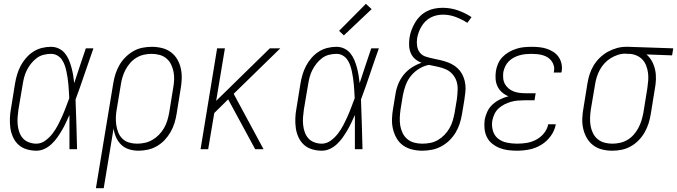

<svg xmlns="http://www.w3.org/2000/svg" viewBox="-20 -784 3558 1009"><path d="M171 8Q145 8 120 0.5Q95 -7 77 -23.5Q59 -40 48.5 -63Q38 -86 34.5 -111Q31 -136 32 -162.5Q33 -189 38 -215L59 -345Q63 -369 70 -392.5Q77 -416 88.5 -438Q100 -460 117 -479.5Q134 -499 155 -512.5Q176 -526 200 -532Q224 -538 248 -538Q270 -538 289 -529Q308 -520 321 -504Q334 -488 342 -469Q350 -450 355.5 -429.5Q361 -409 364.5 -388.5Q368 -368 370 -347Q385 -392 400 -438Q415 -484 431 -530H471Q447 -463 424.5 -395.5Q402 -328 377 -261Q380 -196 381.5 -130.5Q383 -65 385 0H345Q345 -45 345 -90Q345 -135 345 -180Q336 -160 326.5 -139.5Q317 -119 305.5 -99.5Q294 -80 281 -61.5Q268 -43 251 -27Q234 -11 213.5 -1.5Q193 8 171 8ZM171 -29Q196 -29 218 -45Q240 -61 256 -82Q272 -103 284 -126Q296 -149 306.5 -172.5Q317 -196 326 -220Q335 -244 344 -268Q343 -286 342 -303.5Q341 -321 339.5 -338.5Q338 -356 335.5 -373Q333 -390 329.5 -407Q326 -424 320.5 -440Q315 -456 305.5 -470Q296 -484 281 -492.5Q266 -501 248 -501Q229 -501 209 -496Q189 -491 172.5 -478.5Q156 -466 143 -449.5Q130 -433 121 -415Q112 -397 107 -378Q102 -359 99 -339L77 -209Q74 -189 72.5 -168.5Q71 -148 73 -128Q75 -108 81.5 -89.5Q88 -71 100.5 -57Q113 -43 132 -36Q151 -29 171 -29Z M484 205 575 -345Q579 -370 586.5 -394Q594 -418 607 -441Q620 -464 639 -483Q658 -502 680.5 -515Q703 -528 728 -533Q753 -538 778 -538Q805 -538 831.5 -531.5Q858 -525 878.5 -509.5Q899 -494 912 -471.5Q925 -449 930.5 -423Q936 -397 935 -369.5Q934 -342 929 -315L908 -185Q904 -160 896.5 -136Q889 -112 876 -89.5Q863 -67 845 -48Q827 -29 804.5 -16Q782 -3 757 2.5Q732 8 708 8Q682 8 658 0.5Q634 -7 617 -23.5Q600 -40 590 -62.5Q580 -85 577 -109L525 205ZM700 -29Q721 -29 741.5 -33.5Q762 -38 781 -49Q800 -60 815.5 -76Q831 -92 842 -111Q853 -130 859 -150Q865 -170 869 -191L890 -321Q894 -342 895 -364Q896 -386 892 -406.5Q888 -427 879 -445.5Q870 -464 854.5 -477Q839 -490 818.5 -495.5Q798 -501 777 -501Q757 -501 736.5 -496.5Q716 -492 697.5 -481Q679 -470 664.5 -453.5Q650 -437 640 -418Q630 -399 624 -379.5Q618 -360 615 -339L594 -213Q590 -192 589 -170Q588 -148 591 -127.5Q594 -107 601.5 -88Q609 -69 623.5 -55Q638 -41 658 -35Q678 -29 700 -29Z M1034 0 1121 -530H1162L1116 -254L1398 -530H1453L1208 -291L1365 0H1321L1179 -262L1106 -190L1074 0Z M1671 8Q1645 8 1620 0.5Q1595 -7 1577 -23.5Q1559 -40 1548.5 -63Q1538 -86 1534.5 -111Q1531 -136 1532 -162.5Q1533 -189 1538 -215L1559 -345Q1563 -369 1570 -392.5Q1577 -416 1588.5 -438Q1600 -460 1617 -479.5Q1634 -499 1655 -512.5Q1676 -526 1700 -532Q1724 -538 1748 -538Q1770 -538 1789 -529Q1808 -520 1821 -504Q1834 -488 1842 -469Q1850 -450 1855.5 -429.5Q1861 -409 1864.5 -388.5Q1868 -368 1870 -347Q1885 -392 1900 -438Q1915 -484 1931 -530H1971Q1947 -463 1924.5 -395.5Q1902 -328 1877 -261Q1880 -196 1881.5 -130.5Q1883 -65 1885 0H1845Q1845 -45 1845 -90Q1845 -135 1845 -180Q1836 -160 1826.5 -139.5Q1817 -119 1805.5 -99.5Q1794 -80 1781 -61.5Q1768 -43 1751 -27Q1734 -11 1713.5 -1.5Q1693 8 1671 8ZM1671 -29Q1696 -29 1718 -45Q1740 -61 1756 -82Q1772 -103 1784 -126Q1796 -149 1806.5 -172.5Q1817 -196 1826 -220Q1835 -244 1844 -268Q1843 -286 1842 -303.5Q1841 -321 1839.5 -338.5Q1838 -356 1835.5 -373Q1833 -390 1829.5 -407Q1826 -424 1820.5 -440Q1815 -456 1805.5 -470Q1796 -484 1781 -492.5Q1766 -501 1748 -501Q1729 -501 1709 -496Q1689 -491 1672.5 -478.5Q1656 -466 1643 -449.5Q1630 -433 1621 -415Q1612 -397 1607 -378Q1602 -359 1599 -339L1577 -209Q1574 -189 1572.5 -168.5Q1571 -148 1573 -128Q1575 -108 1581.5 -89.5Q1588 -71 1600.5 -57Q1613 -43 1632 -36Q1651 -29 1671 -29ZM1787 -598 1762 -622 1903 -764 1933 -736Z M2199 8Q2172 8 2145.5 1.5Q2119 -5 2098 -20Q2077 -35 2064 -58Q2051 -81 2045 -106.5Q2039 -132 2040 -160Q2041 -188 2046 -215L2058 -288Q2062 -315 2072.5 -341.5Q2083 -368 2101 -390.5Q2119 -413 2143.5 -429Q2168 -445 2195 -454Q2177 -461 2162 -473.5Q2147 -486 2139 -504.5Q2131 -523 2130 -544Q2129 -565 2132 -585Q2135 -606 2142.5 -626Q2150 -646 2161 -665Q2172 -684 2188 -699.5Q2204 -715 2223.5 -725Q2243 -735 2264 -739Q2285 -743 2306 -743Q2348 -743 2386.5 -729.5Q2425 -716 2458 -694L2436 -664Q2408 -682 2375.5 -694.5Q2343 -707 2308 -707Q2291 -707 2275 -703.5Q2259 -700 2243.5 -692Q2228 -684 2216 -672Q2204 -660 2195 -645Q2186 -630 2180.5 -614.5Q2175 -599 2172 -583Q2169 -562 2172 -542Q2175 -522 2187 -507Q2199 -492 2218.5 -486Q2238 -480 2257.5 -476Q2277 -472 2296.5 -467.5Q2316 -463 2334.5 -456Q2353 -449 2369 -438Q2385 -427 2397 -412Q2409 -397 2416 -378.5Q2423 -360 2425.5 -340Q2428 -320 2425.5 -299Q2423 -278 2420 -257L2408 -185Q2404 -160 2396 -135Q2388 -110 2374.5 -87.5Q2361 -65 2341.5 -46Q2322 -27 2298.5 -14.5Q2275 -2 2249.5 3Q2224 8 2199 8ZM2199 -29Q2220 -29 2241 -33Q2262 -37 2281 -48Q2300 -59 2315.5 -75Q2331 -91 2342 -110Q2353 -129 2359 -149.5Q2365 -170 2369 -191L2381 -263Q2384 -287 2385 -311Q2386 -335 2379.5 -356Q2373 -377 2358 -394Q2343 -411 2322.5 -420Q2302 -429 2279.5 -433.5Q2257 -438 2234 -443Q2207 -438 2182 -422.5Q2157 -407 2139 -384.5Q2121 -362 2111.5 -335.5Q2102 -309 2097 -282L2085 -209Q2082 -188 2081 -166Q2080 -144 2083.5 -123.5Q2087 -103 2096 -84.5Q2105 -66 2120.5 -53Q2136 -40 2156.5 -34.5Q2177 -29 2199 -29Z M2697 8Q2673 8 2649.5 5Q2626 2 2605 -6.5Q2584 -15 2566.5 -29Q2549 -43 2539 -63Q2529 -83 2526.5 -106.5Q2524 -130 2527 -154Q2531 -176 2541 -197.5Q2551 -219 2568.5 -235Q2586 -251 2607.5 -261.5Q2629 -272 2652 -278Q2633 -286 2618 -299Q2603 -312 2594.5 -330Q2586 -348 2584.5 -368.5Q2583 -389 2586 -410Q2589 -430 2597.5 -449.5Q2606 -469 2621 -484.5Q2636 -500 2654.5 -510.5Q2673 -521 2693 -527.5Q2713 -534 2733 -536Q2753 -538 2773 -538Q2794 -538 2814 -536Q2834 -534 2852.5 -528Q2871 -522 2887.5 -511.5Q2904 -501 2915 -485.5Q2926 -470 2930.5 -450.5Q2935 -431 2932 -411Q2931 -409 2931 -407Q2931 -405 2930 -403H2890Q2891 -405 2891 -406Q2891 -407 2891 -409Q2894 -424 2890.5 -438Q2887 -452 2878.5 -463.5Q2870 -475 2858 -482.5Q2846 -490 2832 -494Q2818 -498 2803 -499.5Q2788 -501 2773 -501Q2758 -501 2742 -499.5Q2726 -498 2710.5 -493.5Q2695 -489 2680.5 -481.5Q2666 -474 2654 -462Q2642 -450 2635 -435Q2628 -420 2625 -405Q2623 -388 2624.5 -372Q2626 -356 2633.5 -342.5Q2641 -329 2653 -319Q2665 -309 2679.5 -303.5Q2694 -298 2710 -296Q2726 -294 2742 -294H2795L2789 -257H2736Q2719 -257 2701 -255.5Q2683 -254 2665.5 -249Q2648 -244 2631 -235.5Q2614 -227 2600 -214Q2586 -201 2578 -183.5Q2570 -166 2567 -149Q2563 -122 2570.5 -96.5Q2578 -71 2597.5 -55.5Q2617 -40 2643.5 -34.5Q2670 -29 2697 -29Q2722 -29 2747.5 -33Q2773 -37 2797 -49.5Q2821 -62 2838.5 -83.5Q2856 -105 2861 -131H2901Q2895 -98 2874.5 -69.5Q2854 -41 2824.5 -23Q2795 -5 2762 1.5Q2729 8 2697 8Z M3197 8Q3170 8 3144 1.5Q3118 -5 3097.5 -20.5Q3077 -36 3064 -58.5Q3051 -81 3045 -107Q3039 -133 3040 -160.5Q3041 -188 3046 -215L3067 -345Q3071 -370 3078.5 -393.5Q3086 -417 3099.5 -439.5Q3113 -462 3132 -480.5Q3151 -499 3173.5 -511.5Q3196 -524 3220.5 -531Q3245 -538 3269 -538Q3272 -538 3275.5 -538Q3279 -538 3283 -538L3518 -530L3512 -493L3377 -498Q3395 -483 3406.5 -461.5Q3418 -440 3423 -416Q3428 -392 3427 -366Q3426 -340 3421 -315L3400 -185Q3396 -160 3388.5 -136Q3381 -112 3368 -89Q3355 -66 3336.5 -47Q3318 -28 3295 -15Q3272 -2 3247 3Q3222 8 3197 8ZM3198 -29Q3218 -29 3238.5 -33.5Q3259 -38 3277.5 -49Q3296 -60 3310.5 -76.5Q3325 -93 3335 -112Q3345 -131 3351 -150.5Q3357 -170 3361 -191L3382 -321Q3385 -341 3386.5 -361.5Q3388 -382 3385.5 -401Q3383 -420 3376 -438.5Q3369 -457 3356.5 -470.5Q3344 -484 3326 -492Q3308 -500 3288 -501H3277Q3274 -501 3271.5 -501.5Q3269 -502 3266 -502Q3246 -502 3226.5 -495.5Q3207 -489 3189 -478Q3171 -467 3156.5 -451Q3142 -435 3132 -416.5Q3122 -398 3116 -378.5Q3110 -359 3107 -339L3085 -209Q3082 -188 3081 -166Q3080 -144 3083.5 -123.5Q3087 -103 3096 -84.5Q3105 -66 3120.5 -53Q3136 -40 3156 -34.5Q3176 -29 3198 -29Z"/></svg>

Font: Iosevka Slab XLtObl
Style: Regular
Weight: 200
Italic angle: -9°
Monospace: yes
Designer: Belleve Invis
Foundry: Belleve Invis
Version: Version 11.1.1; ttfautohint (v1.8.3)